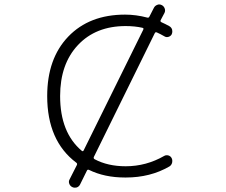

<svg xmlns="http://www.w3.org/2000/svg" viewBox="-20 -830 1040 884"><path d="M702.1 -680.7Q695.3 -683.6 692.4 -676.8L412.1 -107.4Q409.2 -100.6 416 -96.7Q476.6 -64.5 558.6 -64.5Q653.3 -64.5 736.3 -112.3Q745.1 -117.2 755.4 -114.3Q765.6 -111.3 770.5 -101.6Q773.4 -95.7 773.4 -88.9Q773.4 -85 772.5 -81.1Q769.5 -69.3 759.8 -63.5Q671.9 -12.7 559.6 -12.7Q557.6 -12.7 555.7 -12.7Q460.9 -12.7 389.6 -47.9Q382.8 -50.8 379.9 -43.9L348.6 19.5Q343.8 29.3 333 33.2Q329.1 34.2 324.2 34.2Q318.4 34.2 312.5 31.2Q302.7 26.4 298.8 15.6Q294.9 4.9 300.8 -4.9L334 -70.3Q336.9 -77.1 331.1 -81.1Q197.3 -181.6 197.3 -387.7Q197.3 -560.5 294.4 -661.6Q391.6 -762.7 555.7 -762.7Q606.4 -762.7 658.2 -749Q665 -747.1 668 -753.9L688.5 -793.9Q693.4 -803.7 704.1 -807.6Q708 -809.6 712.9 -809.6Q718.8 -809.6 724.6 -806.6Q734.4 -801.8 738.3 -791Q742.2 -780.3 737.3 -770.5L719.7 -737.3Q716.8 -730.5 723.6 -727.5Q739.3 -720.7 758.8 -710Q769.5 -704.1 772.5 -693.4Q773.4 -689.5 773.4 -684.6Q773.4 -678.7 770.5 -671.9Q765.6 -663.1 755.4 -660.2Q745.1 -657.2 736.3 -663.1Q717.8 -673.8 702.1 -680.7ZM558.6 -710Q420.9 -710 338.9 -622.6Q256.8 -535.2 256.8 -387.7Q256.8 -219.7 356.4 -135.7Q359.4 -133.8 361.3 -133.8Q363.3 -133.8 365.2 -137.7L639.6 -693.4Q640.6 -695.3 640.6 -697.3Q640.6 -701.2 635.7 -702.1Q600.6 -710 558.6 -710Z"/></svg>

Font: Rounded Mgen+ 1m light
Style: Regular
Weight: 200
Designer: [Source Han Sans]
Ryoko NISHIZUKA  (kana & ideographs); Paul D. Hunt (Latin, Greek & Cyrillic); Wenlong ZHANG  (bopomofo
Version: Version 1.059.20150602